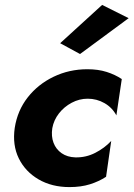

<svg xmlns="http://www.w3.org/2000/svg" viewBox="-20 -752 544 782"><path d="M193 -230Q199 -263 220 -290Q241 -317 272 -333.5Q303 -350 337 -350Q374 -350 405.5 -332Q437 -314 454 -282L476 -430Q449 -448 414.5 -459Q380 -470 336 -470Q262 -470 198.5 -439.5Q135 -409 93 -355.5Q51 -302 40 -231Q30 -161 56.5 -107Q83 -53 137 -21.5Q191 10 263 10Q310 10 346.5 -1.5Q383 -13 412 -32L433 -178Q406 -149 368 -129.5Q330 -110 287 -111Q254 -112 231 -128Q208 -144 198 -170.5Q188 -197 193 -230ZM504 -678 396 -732 225 -576 306 -532Z"/></svg>

Font: Jost
Style: Bold Italic
Weight: 700
Italic angle: -5°
Version: Version 3.710